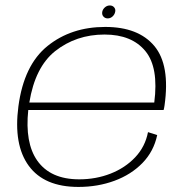

<svg xmlns="http://www.w3.org/2000/svg" viewBox="-20 -696 708 720"><path d="M274 5Q146 5 88 -74Q30 -153 49 -297Q69.5 -452 158.2 -523.5Q247 -595 374.5 -595Q499 -595 558.8 -523.5Q618.5 -452 597 -300.5Q595.5 -289.5 593.5 -283.5H86Q73 -160.5 119.5 -94Q169 -23.5 277 -23.5Q340 -23.5 394.8 -45Q449.5 -66.5 487 -106.2Q524.5 -146 535 -200.5L569.5 -189.5Q556.5 -128 514 -84.5Q471.5 -41 409 -18Q346.5 5 274 5ZM90 -311.5H558.5Q575.5 -443 525.5 -504Q474.5 -566.5 372 -566.5Q265.5 -566.5 186.5 -504Q111.5 -444 90 -311.5ZM384 -627Q374 -627 367.8 -634Q361.5 -641 363.5 -652Q365.5 -661.5 373.5 -668.5Q381.5 -675.5 392 -675.5Q402 -675.5 408 -668.5Q414 -661.5 412 -652Q410 -641.5 402 -634.2Q394 -627 384 -627Z"/></svg>

Font: Anybody ExtraExpanded ExtraLight
Style: Italic
Weight: 200
Width: 8
Italic angle: -10°
Designer: Tyler Finck
Foundry: Etcetera Type Company
Version: Version 1.010; ttfautohint (v1.8.3) -l 8 -r 50 -G 200 -x 14 